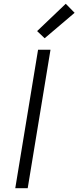

<svg xmlns="http://www.w3.org/2000/svg" viewBox="-20 -999 416 1019"><path d="M61 0 182 -735H248L127 0ZM217 -796 177 -834 329 -979 376 -931Z"/></svg>

Font: Iosevka Aile Light
Style: Italic
Weight: 300
Italic angle: -9°
Designer: Belleve Invis
Foundry: Belleve Invis
Version: Version 31.1.0; ttfautohint (v1.8.4)